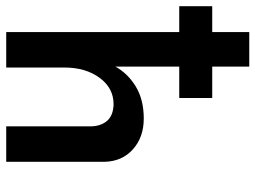

<svg xmlns="http://www.w3.org/2000/svg" viewBox="-128 -699 821 617"><g transform="rotate(90 282.5 -390.5)"><path d="M77 0V-781H188V-332L187 -349Q209 -390 251.5 -416Q294 -442 355 -442Q415 -442 454 -407Q493 -372 494 -315V0H380V-274Q379 -305 362 -324.5Q345 -344 309 -345Q257 -345 224 -300Q191 -255 191 -187V0ZM-6 -662H289V-556H-6Z"/></g></svg>

Font: Reem Kufi Fun Medium
Style: Regular
Weight: 500
Designer: Khaled Hosny
Version: Version 1.005